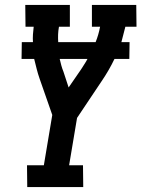

<svg xmlns="http://www.w3.org/2000/svg" viewBox="-20 -755 571 775"><path d="M90 0 89 -88H157L191 -291L140 -437Q133 -457 128 -477Q123 -497 118 -517H67L68 -585H113Q112 -600 113 -616Q114 -632 116 -647H83L82 -735H262V-647H218Q215 -631 214.5 -615.5Q214 -600 215 -585H366Q372 -600 376.5 -615.5Q381 -631 384 -647H351V-735H530L531 -647H486Q482 -632 478 -616Q474 -600 470 -585H503L502 -517H442Q431 -494 418 -471.5Q405 -449 390 -427L291 -279L259 -88H315L316 0ZM257 -402 308 -476Q314 -486 321 -496.5Q328 -507 333 -517H221Q224 -504 227.5 -491Q231 -478 236 -466Z"/></svg>

Font: Iosevka Curly Slab Semibold
Style: Italic
Weight: 600
Italic angle: -9°
Monospace: yes
Designer: Belleve Invis
Foundry: Belleve Invis
Version: Version 22.1.2; ttfautohint (v1.8.4)